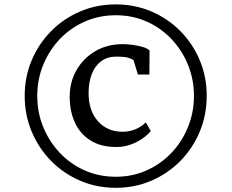

<svg xmlns="http://www.w3.org/2000/svg" viewBox="-20 -936 1078 894"><path d="M95 -489.5Q95 -578.5 127.8 -655.8Q160.5 -733 218.5 -791.5Q276.5 -850 353.5 -882.8Q430.5 -915.5 519 -915.5Q607.5 -915.5 684.5 -882.8Q761.5 -850 819.5 -791.5Q877.5 -733 910 -655.8Q942.5 -578.5 942.5 -489.5Q942.5 -400.5 910 -322.8Q877.5 -245 819.5 -186.2Q761.5 -127.5 684.5 -94.5Q607.5 -61.5 519 -61.5Q430.5 -61.5 353.5 -94.5Q276.5 -127.5 218.5 -186.2Q160.5 -245 127.8 -322.8Q95 -400.5 95 -489.5ZM153.5 -489.5Q153.5 -412 181.5 -344Q209.5 -276 259 -223.8Q308.5 -171.5 375 -142.2Q441.5 -113 519 -113Q596.5 -113 662.5 -142.5Q728.5 -172 778 -224Q827.5 -276 855.2 -344.2Q883 -412.5 883 -489.5Q883 -566.5 855.2 -634.5Q827.5 -702.5 778 -754.5Q728.5 -806.5 662.5 -835.8Q596.5 -865 519 -865Q441.5 -865 374.8 -835.5Q308 -806 258.5 -754Q209 -702 181.2 -634Q153.5 -566 153.5 -489.5ZM522 -251.5Q450 -251.5 401.5 -282Q353 -312.5 328.8 -365.2Q304.5 -418 304.5 -485.5Q304.5 -554.5 336.5 -610Q368.5 -665.5 424.2 -698Q480 -730.5 551.5 -730.5Q573 -730.5 598.5 -727Q624 -723.5 645.5 -717Q667 -710.5 676.5 -701L675.5 -589H622L602 -655.5Q592 -663 574.8 -667.8Q557.5 -672.5 522 -672.5Q481 -672.5 452 -651.5Q423 -630.5 407.8 -592.2Q392.5 -554 392.5 -502.5Q392.5 -420.5 436.2 -371.5Q480 -322.5 551.5 -322.5Q584 -322.5 612 -334.8Q640 -347 659 -366L682 -326Q668 -308.5 643.8 -291.2Q619.5 -274 588.2 -262.8Q557 -251.5 522 -251.5Z"/></svg>

Font: Merriweather 24pt Medium
Style: Regular
Weight: 500
Designer: Eben Sorkin
Foundry: Eben Sorkin
Version: Version 2.100